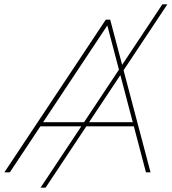

<svg xmlns="http://www.w3.org/2000/svg" viewBox="-63 -790 787 880"><path d="M123 70 681 -770H704L146 70ZM107 -211 120 -230H555L562 -211ZM-43 0 422 -700H442L627 0H606L426 -684H436L-18 0Z"/></svg>

Font: Montserrat Thin Thin
Style: Italic
Weight: 250
Italic angle: -11.3°
Version: Version 9.000